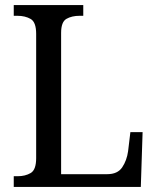

<svg xmlns="http://www.w3.org/2000/svg" viewBox="-20 -734 617 754"><path d="M34 0V-42H50Q79 -42 100.5 -54.5Q122 -67 122 -113V-601Q122 -647 100.5 -659.5Q79 -672 48 -672H34V-714H307V-672H293Q262 -672 241 -660Q220 -648 220 -605V-50H401Q442 -50 460 -77Q478 -104 483 -140L492 -215H540L533 0Z"/></svg>

Font: Noto Serif Lao SemCond
Style: Regular
Weight: 400
Width: 4
Designer: Monotype Design Team
Foundry: Monotype Imaging Inc.
Version: Version 2.004; ttfautohint (v1.8.4.7-5d5b)